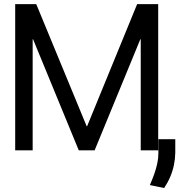

<svg xmlns="http://www.w3.org/2000/svg" viewBox="-20 -739 882 944"><path d="M54.7 0V-718.8H158.2L406.2 -118.2H408.2L654.3 -718.8H757.8V0H671.9V-545.9H669.9L445.3 0H367.2L142.6 -545.9H140.6V0ZM841.8 -54.7V11.7Q841.3 42.5 835.2 72Q829.1 101.6 817.1 129.9Q805.2 158.2 787.1 185.5L716.8 170.9Q729 143.1 738.3 116.9Q747.6 90.8 753.2 64.9Q758.8 39.1 758.8 12.7V-54.7Z"/></svg>

Font: Inter Display V
Style: Regular
Weight: 400
Designer: Rasmus Andersson
Foundry: rsms
Version: Version 3.015;git-src